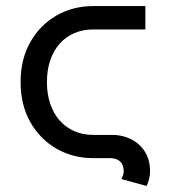

<svg xmlns="http://www.w3.org/2000/svg" viewBox="-20 -528 570 641"><path d="M465.3 -507.8H292Q223.6 -507.8 168.5 -476.1Q113.3 -444.3 81.1 -387.2Q48.8 -330.1 48.8 -253.9Q48.8 -177.7 81.1 -120.6Q113.3 -63.5 168.5 -31.7Q223.6 0 292 0H349.1Q368.7 0 380.9 11.2Q393.1 22.5 393.1 44.4Q393.1 50.3 390.4 57.9Q387.7 65.4 385.3 69.8L469.2 92.8Q474.1 84.5 477.5 70.3Q481 56.2 481 44.4Q481 13.2 470.2 -9.5Q459.5 -32.2 441.9 -47.1Q424.3 -62 402.6 -69.6Q380.9 -77.1 358.9 -77.6H292Q256.8 -77.6 228.3 -90.1Q199.7 -102.5 179.2 -125.7Q158.7 -148.9 147.7 -181.4Q136.7 -213.9 136.7 -253.9Q136.7 -294.4 147.7 -326.7Q158.7 -358.9 179.2 -382.1Q199.7 -405.3 228.3 -417.5Q256.8 -429.7 292 -429.7H465.3Z"/></svg>

Font: Giphurs SC
Style: Regular
Weight: 400
Version: Version 0.920